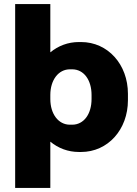

<svg xmlns="http://www.w3.org/2000/svg" viewBox="-20 -740 678 950"><path d="M55 190H229V-39C268 -7 316 12 371 12H381C514 12 613 -99 613 -244V-276C613 -421 514 -532 381 -532H371C316 -532 268 -513 229 -481V-720H55ZM326 -123C269 -123 229 -176 229 -250V-270C229 -344 269 -397 326 -397H337C395 -397 433 -344 433 -270V-250C433 -176 395 -123 337 -123Z"/></svg>

Font: Fixel Text ExtraBold
Style: Regular
Weight: 800
Width: 4
Designer: AlfaBravo + MacPaw
Foundry: Kyrylo Tkachov, Marchela Mozhyna, Serhii Makarenko, Maria Weinstein, Zakhar Kryvoshyya
Version: Version 1.211